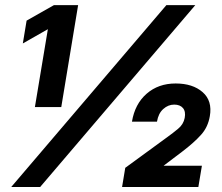

<svg xmlns="http://www.w3.org/2000/svg" viewBox="-20 -748 886 768"><path d="M292.5 -727.5 225.1 -319.8H119.6L171.4 -630.9H170.9L71.3 -574.2L86.4 -665.5L195.8 -727.5ZM24.9 0 645.5 -727.5H761.2L140.6 0ZM468.3 0 481 -76.7 651.4 -201.2Q670.4 -214.8 692.1 -232.7Q713.9 -250.5 718.8 -276.4Q723.6 -301.8 711.9 -315.7Q700.2 -329.6 676.8 -329.6Q652.8 -329.6 633.1 -312Q613.3 -294.4 607.9 -261.2H507.8Q519.5 -332 566.4 -373Q613.3 -414.1 682.6 -414.1Q751 -414.1 790.5 -379.4Q830.1 -344.7 819.3 -283.2Q812 -239.7 784.4 -209Q756.8 -178.2 710.9 -143.1L634.8 -85.4V-85H787.6L773.4 0Z"/></svg>

Font: Inter Display ExtraBold
Style: Italic
Weight: 800
Italic angle: -9.39999°
Designer: Rasmus Andersson
Foundry: rsms
Version: Version 4.000;git-a52131595